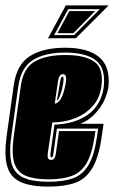

<svg xmlns="http://www.w3.org/2000/svg" viewBox="-27 -681 423 712"><path d="M153 11Q85 11 47.5 -7Q10 -25 -1 -67Q-12 -109 -2 -179L24 -365Q35 -442 84 -473Q133 -504 215 -504Q299 -504 341 -469Q383 -434 375 -357Q367 -315 345.5 -284Q324 -253 298 -236Q292 -232 286 -229Q280 -226 271 -222H357L350 -173Q339 -97 315 -57Q291 -17 251.5 -3Q212 11 153 11ZM153 -7Q208 -7 244 -20Q280 -33 301.5 -69.5Q323 -106 333 -176L337 -204H184L171 -111Q170 -97 164 -97Q159 -97 160 -111L175 -219Q249 -221 298.5 -255.5Q348 -290 358 -360Q365 -429 328 -457.5Q291 -486 215 -486Q140 -486 95.5 -458.5Q51 -431 41 -362L15 -176Q6 -112 16 -75Q26 -38 59.5 -22.5Q93 -7 153 -7ZM153 -16Q102 -16 70 -28.5Q38 -41 26.5 -75Q15 -109 24 -176L50 -361Q59 -428 101 -452.5Q143 -477 215 -477Q287 -477 322.5 -452.5Q358 -428 349 -361Q343 -316 316 -286.5Q289 -257 250 -242Q211 -227 167 -227L150 -111Q147 -88 162 -88Q177 -88 180 -111L192 -195H327L324 -176Q314 -109 293.5 -75Q273 -41 239 -28.5Q205 -16 153 -16ZM176 -296Q191 -300 199.5 -316Q208 -332 212 -351Q220 -383 218 -394.5Q216 -406 206 -406Q192 -406 188 -379ZM184 -308 196 -378Q198 -390 200 -393.5Q202 -397 205 -397Q213 -397 204 -354Q200 -338 194.5 -324Q189 -310 184 -308ZM217 -661H376L254 -539H151ZM174 -551H248L343 -647H226ZM186 -558 230 -640H326L245 -558Z"/></svg>

Font: Alumni Sans Collegiate One SC
Style: Italic
Weight: 400
Italic angle: -8°
Designer: Robert E. Leuschke
Foundry: Robert E. Leuschke
Version: Version 1.100